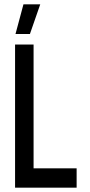

<svg xmlns="http://www.w3.org/2000/svg" viewBox="-20 -872 416 892"><path d="M50 0V-665H136V-90H336V0ZM119 -714H52L89 -852H167Z"/></svg>

Font: Sulphur Point
Style: Bold
Weight: 700
Designer: Noponies / Dale Sattler
Foundry: Noponies
Version: Version 1.000; ttfautohint (v1.8)